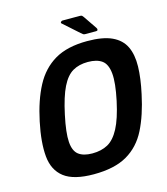

<svg xmlns="http://www.w3.org/2000/svg" viewBox="-120 -909 879 1010"><g transform="rotate(-15 319.0 -404.0)"><path d="M62 -334Q85 -444 125.5 -520.5Q166 -597 234.5 -637.5Q303 -678 412 -678Q497 -678 546.5 -655Q596 -632 617 -588Q638 -544 636.5 -480Q635 -416 617 -334Q594 -225 555.5 -148.5Q517 -72 448 -32Q379 8 266 8Q157 8 105 -32Q53 -72 46 -148.5Q39 -225 62 -334ZM199 -334Q179 -241 182.5 -190.5Q186 -140 212.5 -120Q239 -100 287 -100Q336 -100 371.5 -119.5Q407 -139 434 -190Q461 -241 481 -334Q501 -428 496 -479.5Q491 -531 463.5 -551Q436 -571 387 -571Q339 -571 304.5 -551Q270 -531 244.5 -479.5Q219 -428 199 -334ZM412 -716Q405 -716 401 -719Q397 -722 390 -728L306 -803Q302 -806 306 -811Q310 -816 314 -816H407Q418 -816 421 -813.5Q424 -811 429 -804L478 -732Q482 -726 480.5 -721Q479 -716 472 -716Z"/></g></svg>

Font: Glory
Style: Bold Italic
Weight: 700
Italic angle: -12°
Version: Version 1.011